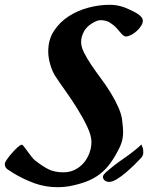

<svg xmlns="http://www.w3.org/2000/svg" viewBox="-25 -789 617 800"><path d="M431 -769Q475 -769 515 -749Q521 -746 530.5 -741.5Q540 -737 549 -731Q558 -725 564 -718Q570 -711 570 -702Q570 -692 562.5 -680.5Q555 -669 544.5 -659.5Q534 -650 521.5 -643.5Q509 -637 500 -637Q491 -637 482 -647.5Q473 -658 461.5 -671Q450 -684 433.5 -694.5Q417 -705 393 -705Q385 -705 375 -700.5Q365 -696 355 -689.5Q345 -683 337.5 -675Q330 -667 326 -660Q320 -649 316.5 -638Q313 -627 313 -614Q313 -594 325 -570Q337 -546 355.5 -518.5Q374 -491 396 -461.5Q418 -432 437 -401Q456 -370 469.5 -339Q483 -308 485 -279Q486 -268 487 -258.5Q488 -249 488 -238Q488 -205 474 -176Q455 -137 435.5 -110Q416 -83 391.5 -64Q367 -45 336 -33Q305 -21 263 -13Q251 -11 239.5 -10Q228 -9 216 -9Q164 -9 118.5 -25.5Q73 -42 30 -68Q19 -75 7 -83Q-5 -91 -5 -106Q-5 -112 4 -125Q13 -138 25 -151.5Q37 -165 48.5 -175.5Q60 -186 66 -186Q69 -186 75.5 -177.5Q82 -169 90 -158Q98 -147 106.5 -136Q115 -125 122 -120Q151 -97 176.5 -84Q202 -71 240 -71Q265 -71 286.5 -81.5Q308 -92 323.5 -110Q339 -128 347.5 -151Q356 -174 356 -198Q356 -224 338.5 -261Q321 -298 297 -336.5Q273 -375 248 -410Q223 -445 208 -468Q193 -490 184.5 -519.5Q176 -549 176 -575Q176 -624 200 -660.5Q224 -697 261 -721Q298 -745 343 -757Q388 -769 431 -769ZM564 -187Q569 -176 570.5 -171Q572 -166 572 -153Q572 -140 561 -129Q552 -119 535 -102.5Q518 -86 499.5 -70Q481 -54 462 -42.5Q443 -31 429 -31Q420 -31 412 -36.5Q404 -42 404 -53Q404 -60 418 -72.5Q432 -85 450.5 -99.5Q469 -114 487.5 -126.5Q506 -139 515 -146Q529 -157 540.5 -166Q552 -175 564 -187Z"/></svg>

Font: Praegefest
Style: Regular
Weight: 600
Designer: Peter Wiegel nach alter Vorlage
Foundry: Peter Wiegel
Version: Version 1.000